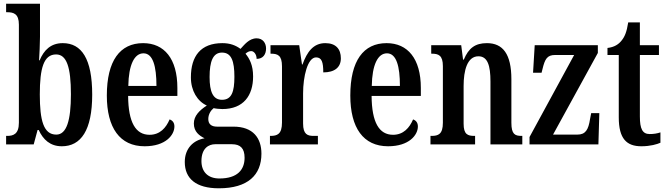

<svg xmlns="http://www.w3.org/2000/svg" viewBox="-20 -780 3604 1037"><path d="M314 10C417 10 478 -76 478 -269C478 -462 421 -547 319 -547C254 -547 217 -509 194 -454H191C193 -485 196 -545 196 -581V-760H13V-714H19C54 -714 82 -705 82 -647V-117C82 -55 51 -46 19 -46H13V0H162L183 -78H189C213 -26 251 10 314 10ZM284 -53C215 -53 195 -130 195 -270C195 -412 216 -486 283 -486C340 -486 363 -417 363 -271C363 -130 340 -53 284 -53Z M761 10C875 10 922 -51 922 -97C922 -118 911 -130 896 -135C877 -90 844 -52 788 -52C713 -52 673 -118 672 -262H938V-305C938 -463 867 -547 753 -547C628 -547 557 -452 557 -264C557 -90 627 10 761 10ZM825 -316H673C675 -429 705 -492 755 -492C806 -492 825 -422 825 -316Z M1162 237C1319 237 1392 165 1392 50C1392 -34 1347 -96 1241 -96H1152C1124 -96 1105 -108 1105 -137C1105 -164 1120 -185 1134 -196C1144 -193 1169 -191 1181 -191C1295 -191 1347 -264 1347 -367C1347 -428 1328 -463 1306 -490C1315 -498 1324 -504 1337 -504C1351 -504 1366 -487 1366 -462C1402 -462 1417 -488 1417 -518C1417 -548 1399 -573 1366 -573C1325 -573 1299 -537 1279 -516C1253 -535 1223 -547 1181 -547C1065 -547 1011 -478 1011 -362C1011 -290 1046 -233 1097 -210C1057 -184 1027 -154 1027 -113C1027 -68 1057 -47 1085 -33C1025 -23 978 21 978 95C978 185 1039 237 1162 237ZM1179 -241C1130 -241 1112 -285 1112 -364C1112 -448 1130 -496 1179 -496C1230 -496 1246 -450 1246 -365C1246 -284 1231 -241 1179 -241ZM1165 184C1102 184 1068 147 1068 90C1068 20 1108 -1 1142 -1H1233C1278 -1 1301 21 1301 72C1301 137 1262 184 1165 184Z M1438 0H1697V-46H1674C1641 -46 1617 -54 1617 -113V-276C1617 -366 1641 -470 1687 -470C1718 -470 1726 -444 1726 -389C1787 -389 1821 -416 1821 -465C1821 -514 1795 -547 1737 -547C1672 -547 1638 -499 1614 -432H1611L1596 -536H1441V-490H1444C1480 -490 1503 -481 1503 -422V-118C1503 -55 1477 -46 1441 -46H1438Z M2076 10C2190 10 2237 -51 2237 -97C2237 -118 2226 -130 2211 -135C2192 -90 2159 -52 2103 -52C2028 -52 1988 -118 1987 -262H2253V-305C2253 -463 2182 -547 2068 -547C1943 -547 1872 -452 1872 -264C1872 -90 1942 10 2076 10ZM2140 -316H1988C1990 -429 2020 -492 2070 -492C2121 -492 2140 -422 2140 -316Z M2305 0H2546V-46H2542C2506 -46 2484 -54 2484 -112V-316C2484 -398 2503 -476 2564 -476C2614 -476 2629 -425 2629 -340V0H2801V-46H2797C2761 -46 2742 -55 2742 -117V-352C2742 -488 2696 -547 2610 -547C2546 -547 2511 -520 2485 -458H2481L2471 -536H2309V-490H2313C2348 -490 2372 -481 2372 -423V-117C2372 -55 2347 -46 2311 -46H2305Z M2840 0H3212L3217 -169H3173L3167 -138C3158 -78 3142 -53 3098 -53H2967L3209 -494V-536H2868L2859 -387H2905L2910 -407C2923 -461 2935 -483 2978 -483H3081L2840 -40Z M3444 10C3493 10 3529 -1 3547 -9V-65C3529 -59 3511 -56 3489 -56C3450 -56 3436 -84 3436 -151V-483H3539V-536H3436V-659H3373C3365 -607 3354 -582 3338 -562C3322 -541 3298 -525 3261 -521V-483H3322V-146C3322 -30 3365 10 3444 10Z"/></svg>

Font: Noto Serif Armenian ExtraCondensed SemiBold
Style: Regular
Weight: 600
Width: 2
Designer: Monotype Design Team
Foundry: Monotype Imaging Inc.
Version: Version 2.008